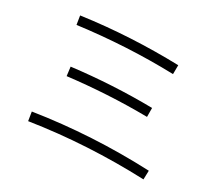

<svg xmlns="http://www.w3.org/2000/svg" viewBox="-127 -913 1255 1118"><g transform="rotate(20 500.0 -354.5)"><path d="M874 -27 862 31Q677 -9 490 -31.5Q303 -54 115 -58L116 -118Q497 -110 874 -27ZM767 -377 757 -318Q625 -343 494.5 -358.5Q364 -374 236 -381L239 -441Q372 -434 504.5 -418Q637 -402 767 -377ZM825 -663 814 -604Q658 -636 501.5 -655Q345 -674 188 -681L189 -740Q352 -734 510.5 -714.5Q669 -695 825 -663Z"/></g></svg>

Font: Murecho Thin Light
Style: Regular
Weight: 300
Version: Version 1.010